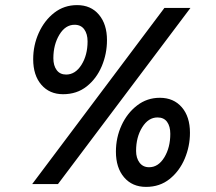

<svg xmlns="http://www.w3.org/2000/svg" viewBox="-20 -721 847 752"><path d="M110 -489Q110 -544 132 -592.5Q154 -641 192.5 -671Q231 -701 282 -701Q336 -701 367.5 -663.5Q399 -626 399 -564Q399 -510 378.5 -461.5Q358 -413 319.5 -382.5Q281 -352 227 -352Q174 -352 142 -389Q110 -426 110 -489ZM106 0 624 -690H726L207 0ZM189 -493Q189 -464 202 -446.5Q215 -429 239 -429Q275 -429 299 -467Q323 -505 323 -559Q323 -588 310 -606Q297 -624 272 -624Q236 -624 212.5 -585Q189 -546 189 -493ZM434 -127Q434 -182 456 -230Q478 -278 517 -308Q556 -338 606 -338Q660 -338 692 -301Q724 -264 724 -201Q724 -148 703.5 -99.5Q683 -51 644.5 -20Q606 11 552 11Q498 11 466 -26.5Q434 -64 434 -127ZM513 -130Q513 -102 526.5 -84Q540 -66 564 -66Q600 -66 623.5 -104.5Q647 -143 647 -197Q647 -226 634.5 -243.5Q622 -261 597 -261Q561 -261 537 -222.5Q513 -184 513 -130Z"/></svg>

Font: Radio Canada Condensed Medium
Style: Italic
Weight: 500
Width: 3
Italic angle: -12°
Designer: Charles Daoud, Etienne Aubert Bonn, Alexandre Saumier Demers, Jacques Le Bailly
Foundry: Radio-Canada
Version: Version 2.104; ttfautohint (v1.8.4.7-5d5b);gftools[0.9.28.de